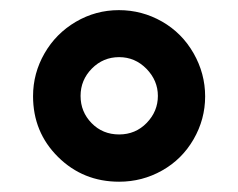

<svg xmlns="http://www.w3.org/2000/svg" viewBox="-20 -744 468 377"><path d="M160.4 -609.4Q138.2 -586.9 138.2 -555.7Q138.2 -524.4 159.9 -502.2Q181.6 -480 213.9 -480Q246.1 -480 268.1 -502.7Q290 -525.4 290 -555.7Q290 -585.9 267.6 -608.9Q245.1 -631.8 213.9 -631.8Q182.6 -631.8 160.4 -609.4ZM44.9 -555.2Q44.9 -600.1 67.4 -639.2Q89.8 -678.2 128.9 -701.2Q168 -724.1 213.4 -724.1Q258.8 -724.1 298.1 -701.7Q337.4 -679.2 360.1 -639.4Q382.8 -599.6 382.8 -554.7Q382.8 -509.8 360.1 -470.5Q337.4 -431.2 298.3 -409.2Q259.3 -387.2 213.9 -387.2Q143.1 -387.2 94 -435.8Q44.9 -484.4 44.9 -555.2Z"/></svg>

Font: OpenSans-Bold
Style: Bold
Weight: 700
Foundry: Ascender Corporation
Version: Version 1.10